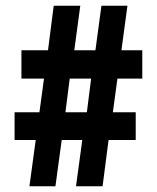

<svg xmlns="http://www.w3.org/2000/svg" viewBox="-20 -652 549 672"><path d="M105 -162 83 0H174L196 -162H268L246 0H339L360 -162H455V-259H375L391 -377H478V-476H405L426 -632H335L314 -476H240L261 -632H168L148 -476H55V-377H134L118 -259H31V-162ZM284 -259H209L224 -377H299Z"/></svg>

Font: Noto Sans Gurmukhi UI ExtraCondensed
Style: Bold
Weight: 700
Width: 2
Designer: Jelle Bosma - Monotype Design Team
Foundry: Monotype Imaging Inc.
Version: Version 2.004